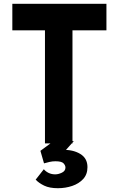

<svg xmlns="http://www.w3.org/2000/svg" viewBox="-20 -756 626 1012"><path d="M45 -736H541V-596H362V0H217V-596H45ZM211 136Q221 148 236.5 155.5Q252 163 271 163Q288 163 306.5 154Q325 145 325 127Q325 116 315 105Q305 94 272 94Q256 94 241 97.5Q226 101 212 105L193 39L262 -12H369L292 74L266 39Q277 37 287.5 36Q298 35 308 34Q364 32 402.5 55Q441 78 441 125Q441 163 418.5 187.5Q396 212 360.5 224Q325 236 285 236Q241 236 213 222.5Q185 209 168 191Z"/></svg>

Font: Reem Kufi Fun
Style: Bold
Weight: 700
Designer: Khaled Hosny
Version: Version 1.005